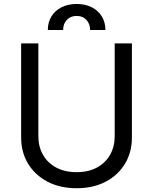

<svg xmlns="http://www.w3.org/2000/svg" viewBox="-20 -949 781 980"><path d="M565.4 -727.5H653.3V-247.1Q653.3 -172.4 618.4 -114Q583.5 -55.7 520 -22Q456.5 11.7 371.1 11.7Q285.6 11.7 221.9 -22Q158.2 -55.7 123 -114Q87.9 -172.4 87.9 -247.1V-727.5H175.8V-253.9Q175.8 -200.7 199.2 -159.2Q222.7 -117.7 266.6 -94Q310.5 -70.3 371.1 -70.3Q431.6 -70.3 475.1 -94Q518.6 -117.7 542 -159.2Q565.4 -200.7 565.4 -253.9ZM224.1 -795.9Q224.1 -835.4 242.7 -865.5Q261.2 -895.5 294.4 -912.1Q327.6 -928.7 371.1 -928.7Q415 -928.7 448 -912.1Q481 -895.5 499.5 -865.5Q518.1 -835.4 518.1 -795.9H439.9Q439.9 -827.6 420.9 -847.7Q401.9 -867.7 371.1 -867.7Q340.3 -867.7 321.3 -847.7Q302.2 -827.6 302.2 -795.9Z"/></svg>

Font: Inter
Style: Regular
Weight: 400
Designer: Rasmus Andersson
Foundry: rsms
Version: Version 4.000;git-8c9346024